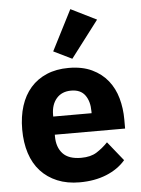

<svg xmlns="http://www.w3.org/2000/svg" viewBox="-57 -861 675 917"><g transform="rotate(-5 281.0 -402.0)"><path d="M288 12Q228 12 181 -7.5Q134 -27 101.5 -62.5Q69 -98 52.5 -149Q36 -200 36 -263Q36 -325 52 -375.5Q68 -426 99.5 -462Q131 -498 177 -517.5Q223 -537 282 -537Q347 -537 393.5 -515Q440 -493 469.5 -456Q499 -419 512.5 -370.5Q526 -322 526 -269V-225H189V-217Q189 -165 217 -134.5Q245 -104 305 -104Q351 -104 380 -122.5Q409 -141 434 -167L508 -75Q473 -34 416.5 -11Q360 12 288 12ZM285 -428Q240 -428 214.5 -398.5Q189 -369 189 -320V-312H373V-321Q373 -369 351.5 -398.5Q330 -428 285 -428ZM304 -579 216 -622 315 -816 438 -755Z"/></g></svg>

Font: IBM Plex Sans Hebrew
Style: Bold
Weight: 700
Designer: Mike Abbink, Paul van der Laan, Pieter van Rosmalen, Yanek Iontef
Foundry: Bold Monday
Version: Version 1.2